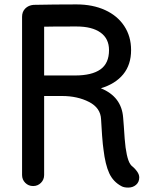

<svg xmlns="http://www.w3.org/2000/svg" viewBox="-20 -832 702 870"><path d="M611 -28Q611 -7 596.5 5.5Q582 18 561 18Q542 18 531 12Q493 -8 475 -47Q457 -86 449 -154Q446 -173 442.5 -218.5Q439 -264 438 -291Q436 -343 383.5 -370Q331 -397 261 -397H180V-39Q180 -18 165.5 -3.5Q151 11 130 11Q109 11 94.5 -3.5Q80 -18 80 -39V-756Q80 -779 94.5 -793.5Q109 -808 132 -810Q166 -811 227 -811.5Q288 -812 327 -812Q400 -812 456 -786.5Q512 -761 543 -714Q574 -667 574 -605Q574 -539 538.5 -495.5Q503 -452 437 -432Q531 -394 538 -299L541 -261Q545 -194 549 -164Q554 -128 561.5 -106.5Q569 -85 582 -76Q592 -68 601.5 -54.5Q611 -41 611 -28ZM180 -490H320Q396 -490 435 -517.5Q474 -545 474 -605Q474 -657 435.5 -684.5Q397 -712 327 -712Q207 -712 180 -711Z"/></svg>

Font: Tsukimi Rounded SemiBold
Style: Regular
Weight: 600
Designer: Takashi Funayama
Foundry: Takashi Funayama
Version: Version 1.032; ttfautohint (v1.8.3)